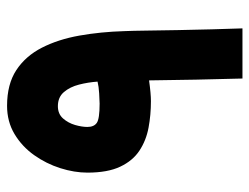

<svg xmlns="http://www.w3.org/2000/svg" viewBox="-102 -608 709 546"><g transform="rotate(-90 253.0 -334.5)"><path d="M238.8 -260.3Q199.7 -260.3 163.3 -267.1Q127 -273.9 98.1 -293Q69.3 -312 52.5 -347.7Q35.6 -383.3 35.6 -440.9Q35.6 -478 48.3 -518.1Q61 -558.1 85.4 -592.5Q109.9 -627 145.3 -648.2Q180.7 -669.4 225.6 -669.4Q287.1 -669.4 327.1 -643.1Q367.2 -616.7 390.9 -570.3Q414.6 -523.9 425.3 -463.6Q436 -403.3 438 -335.4Q439 -313 439.5 -272.7Q439.9 -232.4 440.9 -184.1Q441.9 -135.7 443.1 -87.4Q444.3 -39.1 445.8 0H303.2Q301.3 -69.3 300 -132.1Q298.8 -194.8 297.9 -265.6Q260.3 -260.3 238.8 -260.3ZM231.9 -406.2Q241.2 -406.2 261 -407.5Q280.8 -408.7 294.4 -412.1Q292.5 -439 285.9 -464.8Q279.3 -490.7 264.6 -507.8Q250 -524.9 224.6 -524.9Q202.6 -524.9 189.7 -510.3Q176.8 -495.6 171.1 -476.1Q165.5 -456.5 165.5 -440.9Q165.5 -422.4 177 -414.3Q188.5 -406.2 231.9 -406.2Z"/></g></svg>

Font: Vazirmatn FD NL Black
Style: Regular
Weight: 900
Designer: Saber Rastikerdar
Foundry: Saber Rastikerdar
Version: Version 33.003